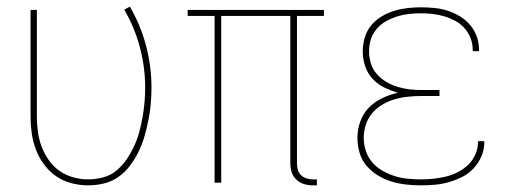

<svg xmlns="http://www.w3.org/2000/svg" viewBox="-20 -550 1540 578"><path d="M245 8Q220 8 195 1.5Q170 -5 149 -19.5Q128 -34 112.5 -55Q97 -76 88 -100Q79 -124 75.5 -149Q72 -174 72 -200V-520H91V-200Q91 -177 94 -154Q97 -131 105 -109.5Q113 -88 126.5 -68.5Q140 -49 158.5 -36Q177 -23 199.5 -16.5Q222 -10 245 -10Q268 -10 290.5 -16Q313 -22 330.5 -36.5Q348 -51 361 -70Q374 -89 383.5 -109.5Q393 -130 399 -152Q405 -174 409 -196.5Q413 -219 415 -241.5Q417 -264 417 -287Q417 -348 401 -408Q385 -468 354 -521L371 -530Q403 -475 419.5 -413Q436 -351 436 -287Q436 -263 434 -238.5Q432 -214 427 -189.5Q422 -165 415.5 -141.5Q409 -118 398.5 -96Q388 -74 373 -53.5Q358 -33 338 -18.5Q318 -4 294 2Q270 8 245 8Z M922 8Q908 8 895 4Q882 0 872 -9.5Q862 -19 858 -32Q854 -45 854 -58V-502H646V0H626V-502H545V-520H955V-502H874V-58Q874 -49 876.5 -39.5Q879 -30 886 -23Q893 -16 902.5 -13Q912 -10 922 -10H934V8Z M1247 8Q1225 8 1202.5 5.5Q1180 3 1158.5 -3.5Q1137 -10 1117.5 -22Q1098 -34 1083.5 -51Q1069 -68 1062.5 -90Q1056 -112 1056 -135Q1056 -160 1064.5 -184Q1073 -208 1090.5 -226Q1108 -244 1130.5 -254.5Q1153 -265 1178 -271Q1156 -277 1136 -287Q1116 -297 1101 -313.5Q1086 -330 1079 -351.5Q1072 -373 1072 -396Q1072 -416 1078 -436.5Q1084 -457 1097 -473Q1110 -489 1128 -500Q1146 -511 1165.5 -517Q1185 -523 1205.5 -525.5Q1226 -528 1247 -528Q1267 -528 1287.5 -526Q1308 -524 1327 -518Q1346 -512 1363.5 -501.5Q1381 -491 1394.5 -475.5Q1408 -460 1415 -441Q1422 -422 1422 -402Q1422 -400 1422 -399Q1422 -398 1422 -396H1403Q1403 -398 1403 -399Q1403 -400 1403 -401Q1403 -419 1396.5 -435.5Q1390 -452 1378 -465.5Q1366 -479 1350 -487.5Q1334 -496 1317 -501Q1300 -506 1282.5 -508Q1265 -510 1247 -510Q1229 -510 1211 -508Q1193 -506 1175.5 -500.5Q1158 -495 1142 -486Q1126 -477 1114 -463Q1102 -449 1096.5 -431.5Q1091 -414 1091 -396Q1091 -377 1096.5 -359Q1102 -341 1114.5 -327Q1127 -313 1143 -303.5Q1159 -294 1177 -288.5Q1195 -283 1213 -281Q1231 -279 1250 -279H1303V-261H1250Q1230 -261 1209.5 -259Q1189 -257 1169.5 -251.5Q1150 -246 1132 -235.5Q1114 -225 1101 -210Q1088 -195 1081.5 -175Q1075 -155 1075 -135Q1075 -115 1081.5 -95.5Q1088 -76 1101 -61Q1114 -46 1131.5 -36Q1149 -26 1168 -20Q1187 -14 1207 -12Q1227 -10 1247 -10Q1266 -10 1285 -12Q1304 -14 1322.5 -18.5Q1341 -23 1358.5 -32Q1376 -41 1389.5 -54Q1403 -67 1411 -85Q1419 -103 1419 -122Q1419 -123 1419 -123.5Q1419 -124 1419 -125H1438Q1438 -124 1438 -123.5Q1438 -123 1438 -122Q1438 -100 1429.5 -80Q1421 -60 1406.5 -44Q1392 -28 1372.5 -18Q1353 -8 1332.5 -2Q1312 4 1290.5 6Q1269 8 1247 8Z"/></svg>

Font: Iosevka SS04 Thin
Style: Regular
Weight: 100
Monospace: yes
Designer: Belleve Invis
Foundry: Belleve Invis
Version: Version 19.0.0; ttfautohint (v1.8.4)